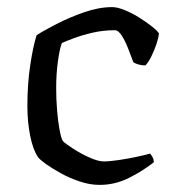

<svg xmlns="http://www.w3.org/2000/svg" viewBox="-20 -520 489 540"><path d="M260 0Q233 0 204.5 -9.5Q176 -19 151.5 -32.5Q127 -46 109.5 -58.5Q92 -71 87 -78Q73 -98 65 -137.5Q57 -177 57 -222Q57 -283 65 -336.5Q73 -390 83 -421Q103 -434 139 -452.5Q175 -471 216.5 -485.5Q258 -500 296 -500Q310 -500 331 -491.5Q352 -483 372.5 -470Q393 -457 408 -445Q423 -433 427 -426Q426 -414 420 -396Q414 -378 405.5 -361Q397 -344 389 -336Q379 -336 370 -338.5Q361 -341 355 -345Q349 -361 341 -382Q333 -403 323 -419Q313 -435 303 -435Q270 -435 240 -428Q210 -421 187.5 -412.5Q165 -404 154 -399Q148 -384 143 -348.5Q138 -313 138 -272Q138 -241 140.5 -210Q143 -179 147.5 -155Q152 -131 157 -123Q164 -116 185.5 -102Q207 -88 231.5 -77Q256 -66 272 -66Q288 -66 315 -70Q342 -74 367 -79.5Q392 -85 402 -88Q405 -85 408.5 -79Q412 -73 413 -64Q383 -40 343.5 -20Q304 0 260 0Z"/></svg>

Font: Texturina Light
Style: Regular
Weight: 300
Designer: Guillermo Torres Carreño
Foundry: Omnibus-Type
Version: Version 1.002; ttfautohint (v1.8.3)